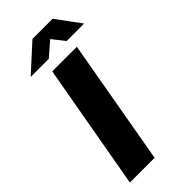

<svg xmlns="http://www.w3.org/2000/svg" viewBox="-274 -932 988 988"><g transform="rotate(-45 220.0 -438.5)"><path d="M51 -745H183L260 -812L313 -745H440L343 -877H196ZM28 0H208L329 -687H150Z"/></g></svg>

Font: Archivo ExtraBold
Style: Italic
Weight: 800
Italic angle: -10°
Designer: Hector Gatti
Foundry: Omnibus-Type
Version: Version 2.001